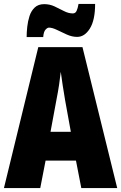

<svg xmlns="http://www.w3.org/2000/svg" viewBox="-20 -1004 614 973"><path d="M392 -51 365 -190H211L184 -51H0L174 -765H398L574 -51ZM310 -496Q303 -536 297.5 -573Q292 -610 288 -640Q285 -612 279.5 -575Q274 -538 266 -498L236 -336H339ZM115 -816Q115 -839 118 -867.5Q121 -896 129.5 -922.5Q138 -949 156 -966Q174 -983 204 -983Q232 -983 256.5 -971.5Q281 -960 304 -948Q327 -936 349 -936Q362 -936 368 -948.5Q374 -961 378 -984H462Q462 -902 435.5 -859.5Q409 -817 371 -817Q345 -817 318.5 -829Q292 -841 268.5 -852.5Q245 -864 228 -864Q220 -864 210.5 -853.5Q201 -843 199 -816Z"/></svg>

Font: Noto Sans Tamil UI ExtraCondensed Black
Style: Regular
Weight: 900
Width: 2
Designer: Jelle Bosma - Monotype Design Team
Foundry: Monotype Imaging Inc.
Version: Version 2.004; ttfautohint (v1.8.4.7-5d5b)